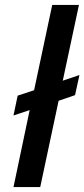

<svg xmlns="http://www.w3.org/2000/svg" viewBox="-20 -763 344 783"><path d="M35 0 101 -314 35 -292 52 -373 119 -395 193 -743H302L236 -434L304 -457L286 -375L219 -352L144 0Z"/></svg>

Font: Saira Thin Medium
Style: Italic
Weight: 500
Italic angle: -12°
Version: Version 1.101